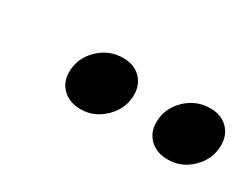

<svg xmlns="http://www.w3.org/2000/svg" viewBox="-31 -822 512 397"><g transform="rotate(30 225.0 -623.0)"><path d="M102 -610Q102 -643 126.5 -667Q151 -691 185 -691Q211 -691 226.5 -675.5Q242 -660 242 -636Q242 -603 217.5 -579Q193 -555 161 -555Q134 -555 118 -570.5Q102 -586 102 -610ZM310 -610Q310 -643 334.5 -667Q359 -691 393 -691Q419 -691 434.5 -675.5Q450 -660 450 -636Q450 -603 426 -579Q402 -555 369 -555Q342 -555 326 -570.5Q310 -586 310 -610Z"/></g></svg>

Font: Niramit SemiBold
Style: Italic
Weight: 600
Italic angle: -10°
Designer: Katatrad Aksorn Co.,Ltd.
Foundry: Cadson Demak Co.,Ltd.
Version: Version 1.001; ttfautohint (v1.6)